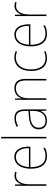

<svg xmlns="http://www.w3.org/2000/svg" viewBox="1190 -1990 810 3230"><g transform="rotate(-90 1595.0 -375.0)"><path d="M252 -536C174 -536 129 -478 111 -420H109L106 -528H84V0H110V-290C110 -410 155 -510 252 -510C276 -510 295 -507 313 -501L320 -525C300 -532 277 -536 252 -536Z M570 -538C436 -538 372 -416 372 -261C372 -100 436 10 583 10C639 10 682 -1 724 -23V-51C672 -24 636 -15 583 -15C461 -15 397 -105 398 -269H743V-295C743 -427 694 -538 570 -538ZM570 -513C672 -513 718 -420 717 -293H399C409 -438 474 -513 570 -513Z M908 0V-760H882V0Z M1222 -537C1172 -537 1123 -523 1078 -501L1088 -476C1137 -502 1180 -512 1222 -512C1306 -512 1344 -467 1344 -347V-301L1256 -295C1117 -285 1034 -234 1034 -129C1034 -49 1081 10 1179 10C1276 10 1321 -42 1343 -99H1345L1348 0H1370V-353C1370 -483 1322 -537 1222 -537ZM1257 -271 1344 -277V-220C1343 -98 1294 -14 1179 -14C1104 -14 1062 -57 1062 -129C1062 -220 1135 -263 1257 -271Z M1726 -538C1626 -538 1576 -477 1557 -416H1555L1552 -528H1531V0H1557V-305C1557 -446 1628 -513 1726 -513C1807 -513 1856 -465 1856 -352V0H1882V-357C1882 -481 1825 -538 1726 -538Z M2230 10C2275 10 2317 0 2345 -12V-38C2312 -24 2271 -15 2231 -15C2098 -15 2042 -121 2042 -260C2042 -416 2120 -513 2244 -513C2277 -513 2310 -507 2342 -492L2348 -516C2317 -530 2284 -538 2244 -538C2102 -538 2016 -429 2016 -259C2016 -101 2082 10 2230 10Z M2628 -538C2494 -538 2430 -416 2430 -261C2430 -100 2494 10 2641 10C2697 10 2740 -1 2782 -23V-51C2730 -24 2694 -15 2641 -15C2519 -15 2455 -105 2456 -269H2801V-295C2801 -427 2752 -538 2628 -538ZM2628 -513C2730 -513 2776 -420 2775 -293H2457C2467 -438 2532 -513 2628 -513Z M3108 -536C3030 -536 2985 -478 2967 -420H2965L2962 -528H2940V0H2966V-290C2966 -410 3011 -510 3108 -510C3132 -510 3151 -507 3169 -501L3176 -525C3156 -532 3133 -536 3108 -536Z"/></g></svg>

Font: Noto Sans Hebrew SemiCondensed Thin
Style: Regular
Weight: 100
Width: 4
Designer: Monotype Design Team
Foundry: Monotype Imaging Inc.
Version: Version 2.004